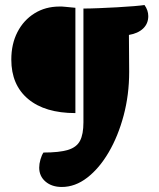

<svg xmlns="http://www.w3.org/2000/svg" viewBox="-20 -607 632 764"><path d="M226 137Q186 137 161 115.5Q136 94 136 60Q136 45 141 27.5Q146 10 153 0Q216 0 250.5 -10.5Q285 -21 298.5 -47Q312 -73 312 -120V-573Q337 -573 373 -574.5Q409 -576 446 -578Q483 -580 512.5 -582.5Q542 -585 555 -587Q570 -566 570 -543Q570 -513 549.5 -493.5Q529 -474 493 -468L494 -321Q494 -230 472 -147.5Q450 -65 412.5 -1Q375 63 327 100Q279 137 226 137ZM280 -157Q159 -157 92 -213Q25 -269 25 -370Q25 -432 49.5 -479.5Q74 -527 117.5 -554Q161 -581 217 -581Q224 -581 226 -581Q228 -581 238.5 -580Q249 -579 280 -576Z"/></svg>

Font: Petrona Black
Style: Regular
Weight: 900
Designer: Ringo R. Seeber
Foundry: Ringo R. Seeber
Version: Version 2.001; ttfautohint (v1.8.3)